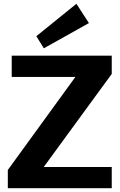

<svg xmlns="http://www.w3.org/2000/svg" viewBox="-20 -994 632 1014"><path d="M21.3 -96.3 439.4 -672 517 -587.8H41.9V-700H570.2V-603.7L149.6 -28L70.5 -112.2H570.2V0H21.3ZM449.6 -872.1 211.4 -738.9 172 -802.9 383.5 -974Z"/></svg>

Font: Pathway Extreme 8pt Thin 12pt
Style: Regular
Weight: 100
Version: Version 1.001;gftools[0.9.26]